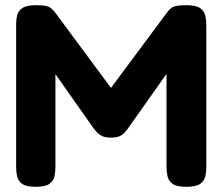

<svg xmlns="http://www.w3.org/2000/svg" viewBox="-20 -709 854 738"><path d="M117 9Q81 9 65.5 -2Q50 -13 46 -30.5Q42 -48 42 -68V-615Q42 -634 46 -650.5Q50 -667 66 -678Q82 -689 119 -689Q144 -689 157 -686Q170 -683 176 -677.5Q182 -672 189 -665L414 -361H399L625 -665Q633 -675 641 -680Q649 -685 661.5 -687Q674 -689 697 -689Q733 -689 749 -678Q765 -667 769 -649.5Q773 -632 773 -613V-66Q773 -47 769 -30Q765 -13 749 -2Q733 9 696 9Q660 9 644 -2Q628 -13 624 -31Q620 -49 620 -68V-425L471 -214Q467 -209 460 -200.5Q453 -192 440.5 -186Q428 -180 407 -180Q385 -180 372.5 -186Q360 -192 353 -200Q346 -208 341 -214L193 -424V-66Q193 -47 189 -30Q185 -13 169.5 -2Q154 9 117 9Z"/></svg>

Font: Fredoka SemiBold
Style: Regular
Weight: 600
Designer: Ben Nathan
Foundry: Milena B. Brandão, Ben Nathan
Version: Version 2.001